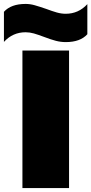

<svg xmlns="http://www.w3.org/2000/svg" viewBox="-79 -956 464 976"><path d="M146 -768Q114 -780 93 -786Q72 -792 51 -792Q-14 -792 -59 -743V-896Q-23 -936 51 -936Q74 -936 97 -929.5Q120 -923 155 -911Q187 -899 210 -892.5Q233 -886 255 -886Q320 -886 365 -935V-782Q329 -742 255 -742Q230 -742 205 -748.5Q180 -755 146 -768ZM35 -699H272V0H35Z"/></svg>

Font: Prompt Black
Style: Regular
Weight: 900
Designer: Katatrad Team
Foundry: CadsonDemak
Version: Version 1.000